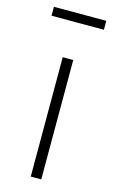

<svg xmlns="http://www.w3.org/2000/svg" viewBox="-113 -764 490 811"><g transform="rotate(15 132.0 -359.0)"><path d="M155 0H109V-522H155ZM18 -679V-718H247V-679Z"/></g></svg>

Font: FiraGO ExtraLight
Style: Regular
Weight: 200
Designer: bBox Type
Foundry: bBox Type GmbH
Version: Version 1.001